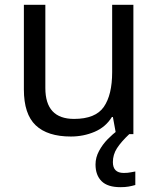

<svg xmlns="http://www.w3.org/2000/svg" viewBox="-20 -556 658 796"><path d="M533 -536V0H461L448 -71H444Q418 -29 372 -9.5Q326 10 274 10Q177 10 128 -36.5Q79 -83 79 -185V-536H168V-191Q168 -63 287 -63Q376 -63 410.5 -113Q445 -163 445 -257V-536ZM448 116Q448 161 493 161Q510 161 521.5 158.5Q533 156 541 155V211Q527 215 513 217.5Q499 220 479 220Q426 220 401 195Q376 170 376 126Q376 97 390.5 70Q405 43 426.5 21Q448 -1 468 -15L516 0Q482 32 465 58.5Q448 85 448 116Z"/></svg>

Font: Noto Sans Lao
Style: Regular
Weight: 400
Designer: Monotype Design Team
Foundry: Monotype Imaging Inc.
Version: Version 2.003; ttfautohint (v1.8.4.7-5d5b)